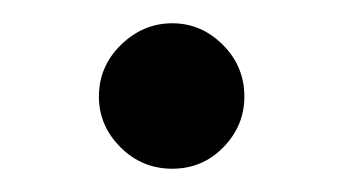

<svg xmlns="http://www.w3.org/2000/svg" viewBox="-20 -412 296 165"><path d="M65 -329Q65 -355 84 -373.5Q103 -392 128 -392Q153 -392 171.5 -373.5Q190 -355 190 -329Q190 -304 172 -285.5Q154 -267 128 -267Q102 -267 83.5 -285.5Q65 -304 65 -329Z"/></svg>

Font: Oak Sans Medium
Style: Regular
Weight: 500
Designer: Erik Kennedy, Walven
Foundry: Erik Kennedy, Walven
Version: Version 1.000